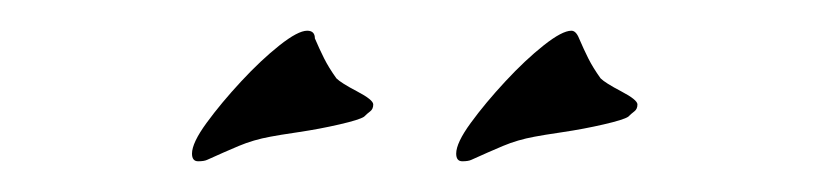

<svg xmlns="http://www.w3.org/2000/svg" viewBox="-20 -554 540 125"><path d="M281 -449Q277 -449 277 -454Q277 -461 286.5 -474Q296 -487 309 -501Q322 -515 334 -524.5Q346 -534 352 -534Q355 -534 357 -529Q360 -522 363 -516Q366 -510 371 -503Q374 -500 384.5 -494.5Q395 -489 395 -486Q395 -483 393 -481.5Q391 -480 389 -478Q386 -476 373 -473Q360 -470 346.5 -468Q333 -466 328 -465Q317 -463 307.5 -459Q298 -455 287 -450Q285 -449 281 -449ZM109 -449Q105 -449 105 -454Q105 -461 114.5 -474Q124 -487 137 -501Q150 -515 162 -524.5Q174 -534 180 -534Q185 -534 185 -529Q188 -522 191 -516Q194 -510 199 -503Q202 -500 212.5 -494.5Q223 -489 223 -486Q223 -483 221 -481.5Q219 -480 217 -478Q214 -476 201 -473Q188 -470 174.5 -468Q161 -466 156 -465Q145 -463 135.5 -459Q126 -455 115 -450Q113 -449 109 -449Z"/></svg>

Font: My Soul
Style: Regular
Weight: 400
Designer: Robert E. Leuschke
Foundry: Robert E. Leuschke
Version: Version 1.010; ttfautohint (v1.8.4.7-5d5b)